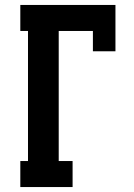

<svg xmlns="http://www.w3.org/2000/svg" viewBox="-20 -755 540 775"><path d="M62 0V-105H93V-630H62V-735H446V-548H355V-630H217V-105H273V0Z"/></svg>

Font: Iosevka Slab Extrabold
Style: Regular
Weight: 800
Monospace: yes
Designer: Belleve Invis
Foundry: Belleve Invis
Version: Version 11.1.1; ttfautohint (v1.8.3)